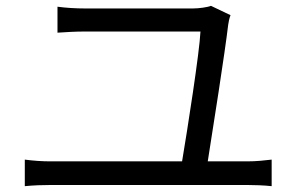

<svg xmlns="http://www.w3.org/2000/svg" viewBox="-20 -695 1016 658"><path d="M65 -57C96 -60 125 -61 153 -61H828C848 -61 885 -60 911 -57V-148C886 -145 858 -142 828 -142H692C709 -249 751 -516 762 -610C763 -618 766 -633 770 -643L703 -675C691 -670 661 -666 641 -666H272C239 -666 207 -668 177 -672V-583C209 -585 236 -587 273 -587H667C664 -517 622 -249 604 -142H153C125 -142 95 -144 65 -148Z"/></svg>

Font: GenEiGothic-pro-Regular
Style: Regular
Weight: 400
Designer: Ryoko NISHIZUKA (kana & ideographs); Paul D. Hunt (Latin, Greek & Cyrillic); Wenlong ZHANG (bopomofo); Sandoll Communica
Foundry: Adobe Systems Incorporated; o_tamon
Version: Version 1.000.140830